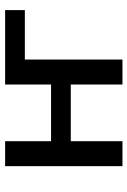

<svg xmlns="http://www.w3.org/2000/svg" viewBox="109 -620 510 769"><g transform="rotate(-90 364.5 -235.0)"><path d="M709 -391H511V0H411V-207H184V0H84V-470H184V-286H411V-470H709Z"/></g></svg>

Font: Ysabeau SC Semibold
Style: Regular
Weight: 600
Designer: Christian Thalmann (Catharsis Fonts)
Version: Version 0.003